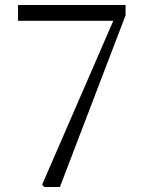

<svg xmlns="http://www.w3.org/2000/svg" viewBox="-20 -746 576 766"><path d="M157 0 148 -9 432 -663H52V-726H481V-685L219 0Z"/></svg>

Font: GenRyuMin TW L
Style: Regular
Weight: 300
Version: Version 1.501;PS 1;hotconv 16.6.51;makeotf.lib2.5.65220